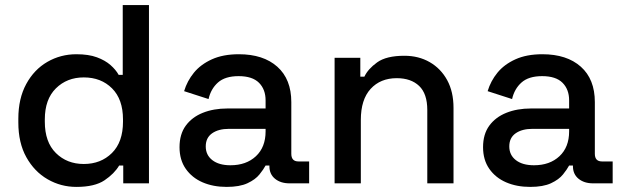

<svg xmlns="http://www.w3.org/2000/svg" viewBox="-20 -720 2450 754"><path d="M280 14Q219 14 167 -16Q115 -46 83.5 -102.5Q52 -159 52 -239V-254Q52 -333 83 -390Q114 -447 166 -477Q218 -507 280 -507Q328 -507 360.5 -495Q393 -483 414 -464.5Q435 -446 446 -426H462V-700H565V0H464V-70H448Q429 -38 390.5 -12Q352 14 280 14ZM309 -76Q376 -76 419.5 -119Q463 -162 463 -242V-251Q463 -330 420 -373Q377 -416 309 -416Q243 -416 199.5 -373Q156 -330 156 -251V-242Q156 -162 199.5 -119Q243 -76 309 -76Z M870 14Q817 14 775.5 -4Q734 -22 709.5 -57Q685 -92 685 -142Q685 -193 709.5 -226.5Q734 -260 776.5 -277Q819 -294 873 -294H1023V-326Q1023 -369 997 -395Q971 -421 917 -421Q864 -421 836 -396Q808 -371 799 -331L703 -362Q715 -402 741.5 -434.5Q768 -467 812 -487Q856 -507 918 -507Q1014 -507 1069 -458Q1124 -409 1124 -319V-116Q1124 -86 1152 -86H1194V0H1117Q1082 0 1060 -18Q1038 -36 1038 -67V-70H1023Q1015 -55 999 -35Q983 -15 952 -0.5Q921 14 870 14ZM885 -71Q947 -71 985 -106.5Q1023 -142 1023 -204V-214H879Q838 -214 813 -196.5Q788 -179 788 -145Q788 -111 814 -91Q840 -71 885 -71Z M1294 0V-493H1395V-419H1411Q1425 -449 1461 -475Q1497 -501 1568 -501Q1624 -501 1667.5 -476Q1711 -451 1736 -405.5Q1761 -360 1761 -296V0H1658V-288Q1658 -352 1626 -382.5Q1594 -413 1538 -413Q1474 -413 1435.5 -371Q1397 -329 1397 -249V0Z M2062 14Q2009 14 1967.5 -4Q1926 -22 1901.5 -57Q1877 -92 1877 -142Q1877 -193 1901.5 -226.5Q1926 -260 1968.5 -277Q2011 -294 2065 -294H2215V-326Q2215 -369 2189 -395Q2163 -421 2109 -421Q2056 -421 2028 -396Q2000 -371 1991 -331L1895 -362Q1907 -402 1933.5 -434.5Q1960 -467 2004 -487Q2048 -507 2110 -507Q2206 -507 2261 -458Q2316 -409 2316 -319V-116Q2316 -86 2344 -86H2386V0H2309Q2274 0 2252 -18Q2230 -36 2230 -67V-70H2215Q2207 -55 2191 -35Q2175 -15 2144 -0.5Q2113 14 2062 14ZM2077 -71Q2139 -71 2177 -106.5Q2215 -142 2215 -204V-214H2071Q2030 -214 2005 -196.5Q1980 -179 1980 -145Q1980 -111 2006 -91Q2032 -71 2077 -71Z"/></svg>

Font: Space Grotesk Light Medium
Style: Regular
Weight: 500
Version: Version 2.000